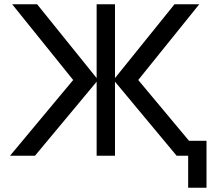

<svg xmlns="http://www.w3.org/2000/svg" viewBox="-20 -730 1010 900"><path d="M862 150V0H808L519 -347V0H433V-347L144 0H27L323 -355L37 -710H154L433 -364V-710H519V-364L798 -710H914L628 -355L866 -70H948V150Z"/></svg>

Font: Geist
Style: Regular
Weight: 400
Designer: Basement.studio, Andrés Briganti, Mateo Zaragoza
Foundry: Basement.studio, Vercel, Andrés Briganti, Guido Ferreyra, Mateo Zaragoza
Version: Version 1.401